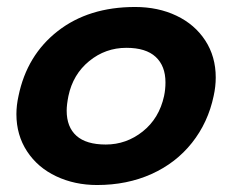

<svg xmlns="http://www.w3.org/2000/svg" viewBox="-20 -515 663 550"><path d="M27 -188Q27 -213 33 -240Q57 -357 145.5 -426Q234 -495 367 -495Q433 -495 485.5 -470Q538 -445 568 -399Q598 -353 598 -293Q598 -267 592 -240Q576 -164 530 -106Q484 -48 414 -16.5Q344 15 258 15Q194 15 141 -10Q88 -35 57.5 -81.5Q27 -128 27 -188ZM450 -240Q454 -259 454 -279Q454 -326 426 -352Q398 -378 342 -378Q282 -378 235.5 -340Q189 -302 176 -240Q171 -215 171 -198Q171 -151 199 -126Q227 -101 283 -101Q342 -101 389 -138.5Q436 -176 450 -240Z"/></svg>

Font: Prompt SemiBold
Style: Italic
Weight: 600
Italic angle: -12°
Designer: Katatrad Team
Foundry: CadsonDemak
Version: Version 1.001